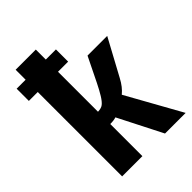

<svg xmlns="http://www.w3.org/2000/svg" viewBox="-211 -824 923 923"><g transform="rotate(-45 250.0 -362.5)"><path d="M5.4 -656.7H66.4V-724.6H203.6V-656.7H272.5V-573.7H203.6V-301.8Q227.1 -302.7 238.8 -312Q251.5 -321.8 266.4 -345.9Q281.2 -370.1 297.4 -402.8L358.9 -528.3H492.7L392.1 -342.3Q371.1 -302.2 342.3 -278.8L497.6 0H357.4L243.7 -223.6Q227.5 -218.3 203.6 -218.3V0H65.9V-573.7H5.4Z"/></g></svg>

Font: Arimo
Style: Bold
Weight: 700
Designer: Steve Matteson
Foundry: Monotype Imaging Inc.
Version: Version 1.33